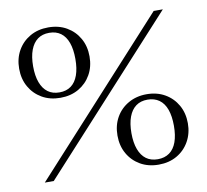

<svg xmlns="http://www.w3.org/2000/svg" viewBox="-80 -809 981 908"><g transform="rotate(-10 410.0 -355.0)"><path d="M208 -382Q158 -382 120 -404Q82 -426 60.5 -464Q39 -502 39 -551Q39 -600 60.5 -638Q82 -676 120 -698Q158 -720 208 -720Q258 -720 296 -698Q334 -676 355.5 -638Q377 -600 377 -551Q377 -502 355.5 -464Q334 -426 296 -404Q258 -382 208 -382ZM208 -408Q241 -408 263.5 -424.5Q286 -441 297.5 -473Q309 -505 309 -551Q309 -597 297.5 -629Q286 -661 263.5 -677.5Q241 -694 208 -694Q175 -694 152.5 -677.5Q130 -661 118 -629Q106 -597 106 -551Q106 -505 118 -473Q130 -441 152.5 -424.5Q175 -408 208 -408ZM611 10Q561 10 523 -12Q485 -34 463.5 -72Q442 -110 442 -159Q442 -208 463.5 -246Q485 -284 523.5 -306Q562 -328 611 -328Q661 -328 699 -306Q737 -284 758.5 -246Q780 -208 780 -159Q780 -111 758.5 -72.5Q737 -34 699 -12Q661 10 611 10ZM65 0 713 -710H757L108 0ZM611 -16Q644 -16 667 -32.5Q690 -49 701.5 -81Q713 -113 713 -159Q713 -205 701.5 -237Q690 -269 667 -285.5Q644 -302 611 -302Q578 -302 555.5 -285.5Q533 -269 521 -237Q509 -205 509 -159Q509 -113 521 -81Q533 -49 555.5 -32.5Q578 -16 611 -16Z"/></g></svg>

Font: Roboto Serif 120pt Expanded Light
Style: Regular
Weight: 300
Width: 7
Designer: Greg Gazdowicz
Foundry: Commercial Type
Version: Version 1.008